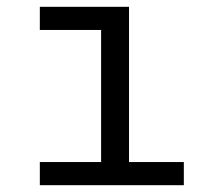

<svg xmlns="http://www.w3.org/2000/svg" viewBox="-20 -544 658 564"><path d="M359 -524V-68H520V0H97V-68H277V-456H97V-524Z"/></svg>

Font: Fragment Mono SC
Style: Regular
Weight: 400
Monospace: yes
Designer: Wei Huang based on Nimbus Sans by URW Studio, based on Helvetica by Max Miedinger.
Foundry: Wei Huang
Version: Version 1.012; ttfautohint (v1.8.4.7-5d5b)